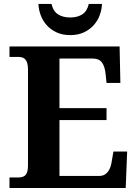

<svg xmlns="http://www.w3.org/2000/svg" viewBox="-20 -948 693 968"><path d="M279.8 -61H480Q495.1 -61 505.9 -66.7Q516.6 -72.3 524.4 -82.5Q532.2 -92.8 536.9 -106.7Q541.5 -120.6 543.9 -137.2L551.8 -184.1H621.1L613.8 0H27.8V-53.2H69.8Q80.6 -53.2 89.8 -55.2Q99.1 -57.1 106.2 -63.2Q113.3 -69.3 117.2 -81.3Q121.1 -93.3 121.1 -112.8V-596.2Q121.1 -617.7 117.2 -630.4Q113.3 -643.1 106.4 -649.9Q99.6 -656.7 90.3 -658.9Q81.1 -661.1 69.8 -661.1H27.8V-713.9H583L586.9 -529.8H517.1L512.2 -577.1Q508.3 -613.8 493.7 -633.3Q479 -652.8 448.2 -652.8H279.8V-402.8H517.1V-342.8H279.8ZM334 -771Q294.4 -771 264.9 -784.9Q235.4 -798.8 215.3 -821.3Q195.3 -843.8 185.1 -871.8Q174.8 -899.9 173.8 -928.2H239.7Q248 -891.6 272.5 -875.7Q296.9 -859.9 334 -859.9Q370.6 -859.9 395 -875.7Q419.4 -891.6 427.7 -928.2H494.1Q493.2 -899.9 482.9 -871.8Q472.7 -843.8 452.6 -821.3Q432.6 -798.8 403.1 -784.9Q373.5 -771 334 -771Z"/></svg>

Font: Droids
Style: b
Weight: 700
Foundry: Ascender Corporation
Version: Version 1.00 build 113